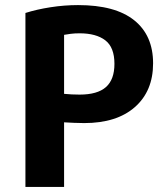

<svg xmlns="http://www.w3.org/2000/svg" viewBox="-20 -727 660 755"><path d="M582 -478Q582 -588 507.5 -647.5Q433 -707 287 -707Q233 -707 178.5 -698.5Q124 -690 80 -676V8H232V-246Q249 -245 270.5 -244Q292 -243 311 -243Q439 -243 510.5 -306Q582 -369 582 -478ZM430 -476Q430 -414 396.5 -384.5Q363 -355 293 -355Q261 -355 232 -358V-590Q243 -592 258 -594Q273 -596 293 -596Q358 -596 394 -568.5Q430 -541 430 -476Z"/></svg>

Font: Repo Bold
Style: Bold
Weight: 700
Designer: Stefan Peev
Foundry: Context Ltd
Version: Version 1.502